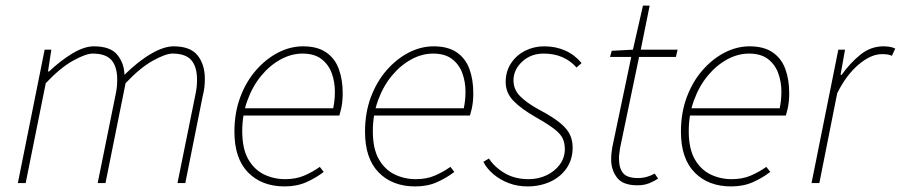

<svg xmlns="http://www.w3.org/2000/svg" viewBox="-20 -656 3228 688"><path d="M44 0 140 -478H164L152 -400H156Q197 -439 239.5 -464.5Q282 -490 316 -490Q376 -490 400.5 -459.5Q425 -429 426 -388Q477 -438 522.5 -464Q568 -490 602 -490Q662 -490 688 -457.5Q714 -425 714 -374Q714 -356 712.5 -343.5Q711 -331 706 -310L644 0H616L678 -306Q683 -329 684.5 -342Q686 -355 686 -370Q686 -417 665.5 -440.5Q645 -464 598 -464Q574 -464 528.5 -439Q483 -414 430 -358L358 0H330L392 -306Q397 -329 398.5 -342Q400 -355 400 -370Q400 -417 379.5 -440.5Q359 -464 312 -464Q288 -464 242.5 -439Q197 -414 144 -358L72 0Z M1000 12Q918 12 869 -38Q820 -88 820 -184Q820 -252 841 -308Q862 -364 897.5 -404.5Q933 -445 976.5 -467.5Q1020 -490 1066 -490Q1117 -490 1148.5 -468.5Q1180 -447 1194 -409Q1208 -371 1208 -322Q1208 -306 1206.5 -291.5Q1205 -277 1202 -264.5Q1199 -252 1196 -242H844L850 -268H1174Q1177 -283 1178.5 -297.5Q1180 -312 1180 -328Q1180 -362 1169 -393Q1158 -424 1132.5 -444Q1107 -464 1064 -464Q1024 -464 985.5 -443Q947 -422 916 -384.5Q885 -347 866.5 -296Q848 -245 848 -186Q848 -123 869.5 -85.5Q891 -48 926 -31Q961 -14 1002 -14Q1040 -14 1069.5 -26.5Q1099 -39 1126 -58L1140 -40Q1113 -19 1078.5 -3.5Q1044 12 1000 12Z M1468 12Q1386 12 1337 -38Q1288 -88 1288 -184Q1288 -252 1309 -308Q1330 -364 1365.5 -404.5Q1401 -445 1444.5 -467.5Q1488 -490 1534 -490Q1585 -490 1616.5 -468.5Q1648 -447 1662 -409Q1676 -371 1676 -322Q1676 -306 1674.5 -291.5Q1673 -277 1670 -264.5Q1667 -252 1664 -242H1312L1318 -268H1642Q1645 -283 1646.5 -297.5Q1648 -312 1648 -328Q1648 -362 1637 -393Q1626 -424 1600.5 -444Q1575 -464 1532 -464Q1492 -464 1453.5 -443Q1415 -422 1384 -384.5Q1353 -347 1334.5 -296Q1316 -245 1316 -186Q1316 -123 1337.5 -85.5Q1359 -48 1394 -31Q1429 -14 1470 -14Q1508 -14 1537.5 -26.5Q1567 -39 1594 -58L1608 -40Q1581 -19 1546.5 -3.5Q1512 12 1468 12Z M1870 12Q1835 12 1804 0.5Q1773 -11 1749 -31Q1725 -51 1712 -76L1732 -88Q1752 -57 1788.5 -35.5Q1825 -14 1874 -14Q1909 -14 1938.5 -28Q1968 -42 1986 -66.5Q2004 -91 2004 -122Q2004 -143 1996.5 -159.5Q1989 -176 1966.5 -193.5Q1944 -211 1900 -236Q1849 -265 1820.5 -294Q1792 -323 1792 -362Q1792 -400 1811 -429Q1830 -458 1861.5 -474Q1893 -490 1930 -490Q1971 -490 2005 -475Q2039 -460 2064 -430L2046 -414Q2025 -438 1995.5 -451Q1966 -464 1928 -464Q1882 -464 1851 -435Q1820 -406 1820 -368Q1820 -335 1844 -311Q1868 -287 1910 -264Q1961 -237 1987 -215.5Q2013 -194 2022.5 -173Q2032 -152 2032 -128Q2032 -85 2010.5 -53.5Q1989 -22 1952 -5Q1915 12 1870 12Z M2264 8Q2212 8 2191 -19.5Q2170 -47 2170 -84Q2170 -96 2171 -106Q2172 -116 2174 -128L2242 -452H2166L2172 -474L2248 -478L2284 -636H2308L2276 -478H2408L2402 -452H2270L2202 -126Q2201 -117 2199.5 -108Q2198 -99 2198 -88Q2198 -54 2212.5 -36Q2227 -18 2266 -18Q2283 -18 2298.5 -22.5Q2314 -27 2326 -34L2338 -16Q2325 -7 2306.5 0.5Q2288 8 2264 8Z M2600 12Q2518 12 2469 -38Q2420 -88 2420 -184Q2420 -252 2441 -308Q2462 -364 2497.5 -404.5Q2533 -445 2576.5 -467.5Q2620 -490 2666 -490Q2717 -490 2748.5 -468.5Q2780 -447 2794 -409Q2808 -371 2808 -322Q2808 -306 2806.5 -291.5Q2805 -277 2802 -264.5Q2799 -252 2796 -242H2444L2450 -268H2774Q2777 -283 2778.5 -297.5Q2780 -312 2780 -328Q2780 -362 2769 -393Q2758 -424 2732.5 -444Q2707 -464 2664 -464Q2624 -464 2585.5 -443Q2547 -422 2516 -384.5Q2485 -347 2466.5 -296Q2448 -245 2448 -186Q2448 -123 2469.5 -85.5Q2491 -48 2526 -31Q2561 -14 2602 -14Q2640 -14 2669.5 -26.5Q2699 -39 2726 -58L2740 -40Q2713 -19 2678.5 -3.5Q2644 12 2600 12Z M2888 0 2984 -478H3008L2992 -388H2996Q3026 -430 3063 -460Q3100 -490 3146 -490Q3155 -490 3166.5 -488.5Q3178 -487 3188 -482L3176 -456Q3170 -459 3162 -460.5Q3154 -462 3140 -462Q3101 -462 3057 -425Q3013 -388 2980 -322L2916 0Z"/></svg>

Font: Source Sans 3 ExtraLight
Style: Italic
Weight: 250
Italic angle: -11°
Designer: Paul D. Hunt
Foundry: Adobe
Version: Version 3.046;hotconv 1.0.118;makeotfexe 2.5.65603